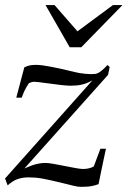

<svg xmlns="http://www.w3.org/2000/svg" viewBox="-20 -727 505 760"><path d="M10.3 6.8 0 -20.5 345.7 -408.7Q323.2 -396.5 304 -392.1Q284.7 -387.7 260.3 -387.7Q234.9 -387.7 163.6 -397.9Q145.5 -400.4 133.3 -401.9Q121.1 -403.3 114.7 -403.3Q105.5 -403.3 94.2 -397.5Q88.4 -388.2 84.7 -382.1Q81.1 -376 78.1 -370.1Q75.2 -364.3 72.5 -357.4Q69.8 -350.6 65.9 -340.3H44.4L76.2 -460.4Q89.4 -466.8 99.6 -468.5Q109.9 -470.2 124 -470.2Q135.3 -470.2 150.4 -468Q165.5 -465.8 182.6 -462.6Q199.7 -459.5 217 -455.6Q234.4 -451.7 249.8 -448Q265.1 -444.3 276.6 -441.7Q288.1 -439 293.5 -438Q320.8 -433.6 340.3 -433.6Q349.6 -433.6 356.2 -434.3Q362.8 -435.1 369.6 -438.7Q376.5 -442.4 384.8 -449.5Q393.1 -456.5 405.3 -469.7L414.1 -461.9L407.7 -430.7L76.7 -60.1Q103.5 -72.3 122.6 -77.1Q141.6 -82 160.6 -82Q170.9 -82 191.7 -78.4Q212.4 -74.7 235.4 -70.1Q258.3 -65.4 278.8 -61.8Q299.3 -58.1 309.1 -58.1Q332.5 -58.1 351.1 -67.9L377.4 -138.2H399.4Q398.4 -133.8 394.5 -115.5Q390.6 -97.2 383.8 -64.9L370.1 2Q356.9 6.8 343.3 9.5Q329.6 12.2 315.4 12.2Q303.7 12.2 298.8 12.5Q293.9 12.7 287.4 11.7Q280.8 10.7 268.6 7.8Q256.3 4.9 231 -1.5Q203.1 -8.3 182.9 -12.9Q162.6 -17.6 147 -20.3Q131.3 -22.9 118.7 -23.9Q106 -24.9 92.8 -24.9Q69.8 -24.9 50.3 -18.3Q30.8 -11.7 10.3 6.8ZM160.2 -707H195.8L286.6 -603L427.2 -707H464.8L301.8 -540H255.9Z"/></svg>

Font: XB Kayhan
Style: Italic
Weight: 400
Italic angle: -12°
Designer: Behnam
Foundry: Irmug
Version: Version 7.300 2009